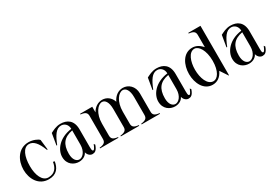

<svg xmlns="http://www.w3.org/2000/svg" viewBox="25 -1543 3403 2401"><g transform="rotate(-30 1726.5 -342.0)"><path d="M264 15C381 15 424 -58 438 -144L415 -149C404 -76 369 -8 270 -8C183 -8 138 -117 138 -246C138 -383 180 -492 265 -492C327 -492 378 -440 425 -316H435L418 -463C401 -485 337 -515 271 -515C121 -515 46 -380 46 -246C46 -115 118 15 264 15Z M699 15C765 15 805 -19 820 -53C830 -8 864 15 893 15C925 15 956 4 981 -71L968 -88C950 -43 936 -20 925 -20C903 -21 906 -58 906 -134V-334C906 -467 827 -515 731 -515C667 -515 618 -486 583 -469L555 -303H565C612 -421 656 -492 729 -492C776 -492 820 -455 820 -392C633 -367 545 -244 545 -143C545 -32 630 15 699 15ZM717 -9C676 -10 637 -50 637 -137C637 -276 694 -346 820 -369V-296V-164C820 -64 763 -8 717 -9Z M1009 -10V0H1275V-10C1210 -17 1185 -36 1185 -84V-255C1185 -400 1259 -491 1319 -491C1362 -491 1399 -446 1399 -343V-84C1399 -37 1374 -18 1309 -10V0H1575V-10C1509 -16 1484 -36 1485 -84V-255C1485 -403 1557 -490 1618 -490C1661 -490 1699 -445 1699 -343V-84C1699 -37 1674 -18 1609 -10V0H1875V-10C1809 -16 1784 -36 1785 -84V-347C1785 -452 1710 -514 1632 -514C1573 -514 1512 -480 1477 -404C1453 -477 1395 -514 1334 -514C1278 -514 1221 -483 1185 -419V-500H1009V-490C1075 -483 1099 -464 1099 -416V-84C1099 -36 1074 -17 1009 -10Z M2086 15C2152 15 2192 -19 2207 -53C2217 -8 2251 15 2280 15C2312 15 2343 4 2368 -71L2355 -88C2337 -43 2323 -20 2312 -20C2290 -21 2293 -58 2293 -134V-334C2293 -467 2214 -515 2118 -515C2054 -515 2005 -486 1970 -469L1942 -303H1952C1999 -421 2043 -492 2116 -492C2163 -492 2207 -455 2207 -392C2020 -367 1932 -244 1932 -143C1932 -32 2017 15 2086 15ZM2104 -9C2063 -10 2024 -50 2024 -137C2024 -276 2081 -346 2207 -369V-296V-164C2207 -64 2150 -8 2104 -9Z M2630 16C2694 16 2750 -18 2785 -95L2858 15H2863V-700H2687V-690C2753 -682 2777 -664 2777 -616V-441C2732 -492 2688 -515 2635 -515C2503 -515 2437 -381 2437 -248C2437 -115 2502 16 2630 16ZM2660 -18C2573 -18 2529 -138 2529 -258C2529 -374 2571 -490 2653 -490C2713 -490 2777 -399 2777 -246C2777 -95 2718 -18 2660 -18Z M3154 15C3220 15 3260 -19 3275 -53C3285 -8 3319 15 3348 15C3380 15 3411 4 3436 -71L3423 -88C3405 -43 3391 -20 3380 -20C3358 -21 3361 -58 3361 -134V-334C3361 -467 3282 -515 3186 -515C3122 -515 3073 -486 3038 -469L3010 -303H3020C3067 -421 3111 -492 3184 -492C3231 -492 3275 -455 3275 -392C3088 -367 3000 -244 3000 -143C3000 -32 3085 15 3154 15ZM3172 -9C3131 -10 3092 -50 3092 -137C3092 -276 3149 -346 3275 -369V-296V-164C3275 -64 3218 -8 3172 -9Z"/></g></svg>

Font: Sprat Condesed
Style: Regular
Weight: 400
Width: 3
Designer: Ethan Nakache
Foundry: Collletttivo
Version: Version 2.000;Glyphs 3.2 (3217)